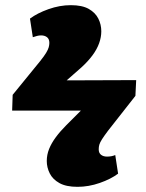

<svg xmlns="http://www.w3.org/2000/svg" viewBox="-20 -631 564 743"><path d="M280 92Q236 92 210 77.5Q184 63 172.5 40Q161 17 161 -8Q161 -32 170 -54.5Q179 -77 196 -100Q213 -123 237 -147L293 -203H27L29 -264L135 -394Q151 -414 158.5 -426.5Q166 -439 168.5 -448Q171 -457 171 -465Q171 -480 162 -487Q153 -494 139 -494Q131 -494 123.5 -492Q116 -490 107 -487L96 -559Q124 -580 167.5 -595.5Q211 -611 254 -611Q298 -611 323.5 -596.5Q349 -582 360.5 -559Q372 -536 372 -510Q372 -487 363.5 -463.5Q355 -440 338 -417Q321 -394 296 -371L238 -320L507 -321L504 -260L398 -125Q383 -105 375 -92.5Q367 -80 364.5 -71.5Q362 -63 362 -53Q362 -39 371 -32Q380 -25 394 -25Q403 -25 411 -26.5Q419 -28 426 -31L437 41Q409 62 366 77Q323 92 280 92Z"/></svg>

Font: Literata 18pt Black
Style: Italic
Weight: 900
Italic angle: -2°
Designer: Latin by Veronika Burian and Jose Scaglione. Greek by Irene Vlachou. Cyrillic by Vera Evstafieva
Foundry: TypeTogether
Version: Version 3.103;gftools[0.9.29]